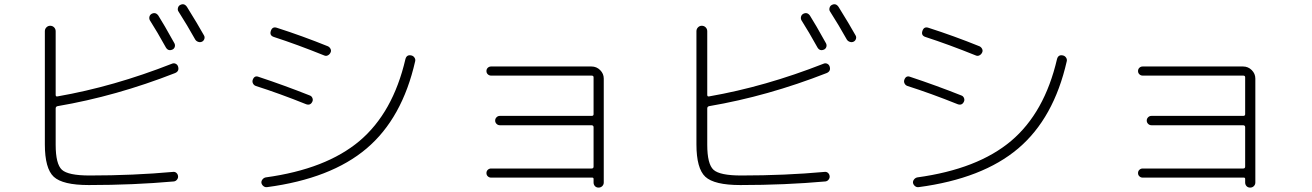

<svg xmlns="http://www.w3.org/2000/svg" viewBox="-20 -851 6040 884"><path d="M677.7 -787.1Q696.3 -796.9 709 -779.3Q733.4 -741.2 783.2 -651.4Q787.1 -643.6 784.7 -635.3Q782.2 -627 774.4 -623Q754.9 -614.3 744.1 -631.8Q704.1 -704.1 669.9 -757.8Q666 -765.6 668 -773.9Q669.9 -782.2 677.7 -787.1ZM878.9 -668.9Q841.8 -735.4 801.8 -797.9Q796.9 -804.7 799.3 -814.5Q801.8 -824.2 809.6 -828.1Q828.1 -837.9 840.8 -819.3Q890.6 -739.3 918.9 -688.5Q923.8 -680.7 920.9 -671.9Q918 -663.1 910.2 -659.2Q902.3 -655.3 893.1 -658.2Q883.8 -661.1 878.9 -668.9ZM388.7 1Q268.6 1 227.5 -37.1Q186.5 -75.2 186.5 -186.5V-707Q186.5 -717.8 193.8 -725.1Q201.2 -732.4 210.9 -732.4Q221.7 -732.4 229 -725.1Q236.3 -717.8 236.3 -707V-414.1Q236.3 -405.3 245.1 -407.2Q502.9 -452.1 771.5 -557.6Q780.3 -561.5 788.6 -557.6Q796.9 -553.7 799.8 -544.9Q806.6 -523.4 786.1 -514.6Q514.6 -408.2 245.1 -362.3Q236.3 -360.4 236.3 -351.6V-184.6Q236.3 -95.7 265.1 -69.3Q293.9 -43 392.6 -43Q594.7 -43 777.3 -59.6Q786.1 -60.5 792.5 -54.7Q798.8 -48.8 799.8 -40Q800.8 -31.2 794.9 -23.9Q789.1 -16.6 780.3 -15.6Q594.7 1 388.7 1Z M1874 -595.7Q1882.8 -593.8 1888.2 -585.9Q1893.6 -578.1 1891.6 -569.3Q1832 -306.6 1668 -167.5Q1503.9 -28.3 1209 10.7Q1200.2 11.7 1192.9 5.9Q1185.5 0 1183.6 -8.8Q1182.6 -17.6 1188.5 -24.9Q1194.3 -32.2 1203.1 -34.2Q1481.4 -72.3 1635.3 -202.1Q1789.1 -332 1846.7 -579.1Q1852.5 -600.6 1874 -595.7ZM1158.2 -455.1Q1149.4 -458 1145 -466.3Q1140.6 -474.6 1143.6 -483.4Q1151.4 -504.9 1170.9 -497.1Q1289.1 -458 1407.2 -411.1Q1415 -408.2 1418.5 -399.4Q1421.9 -390.6 1418 -382.8Q1409.2 -364.3 1389.6 -371.1Q1265.6 -420.9 1158.2 -455.1ZM1502 -609.4Q1498 -600.6 1489.7 -596.2Q1481.4 -591.8 1472.7 -595.7Q1346.7 -646.5 1241.2 -680.7Q1219.7 -687.5 1227.1 -709Q1234.4 -730.5 1255.9 -722.7Q1372.1 -685.5 1490.2 -637.7Q1498 -633.8 1502 -625.5Q1505.9 -617.2 1502 -609.4Z M2704.1 -75.2Q2712.9 -75.2 2712.9 -84V-265.6Q2712.9 -273.4 2704.1 -274.4H2281.2Q2272.5 -274.4 2266.1 -280.8Q2259.8 -287.1 2259.8 -295.9Q2259.8 -304.7 2266.1 -311Q2272.5 -317.4 2281.2 -317.4H2704.1Q2712.9 -317.4 2712.9 -325.2V-495.1Q2712.9 -502.9 2704.1 -502.9H2241.2Q2232.4 -502.9 2226.1 -508.8Q2219.7 -514.6 2219.7 -523.9Q2219.7 -533.2 2226.1 -539.1Q2232.4 -544.9 2241.2 -544.9H2703.1Q2726.6 -544.9 2743.2 -528.3Q2759.8 -511.7 2759.8 -489.3V-10.7Q2759.8 -1 2752.9 5.9Q2746.1 12.7 2735.8 12.7Q2725.6 12.7 2719.2 5.9Q2712.9 -1 2712.9 -10.7V-27.3Q2712.9 -33.2 2707 -33.2H2241.2Q2232.4 -33.2 2226.1 -39.1Q2219.7 -44.9 2219.7 -54.2Q2219.7 -63.5 2226.1 -69.3Q2232.4 -75.2 2241.2 -75.2Z M3677.7 -787.1Q3696.3 -796.9 3709 -779.3Q3733.4 -741.2 3783.2 -651.4Q3787.1 -643.6 3784.7 -635.3Q3782.2 -627 3774.4 -623Q3754.9 -614.3 3744.1 -631.8Q3704.1 -704.1 3669.9 -757.8Q3666 -765.6 3668 -773.9Q3669.9 -782.2 3677.7 -787.1ZM3878.9 -668.9Q3841.8 -735.4 3801.8 -797.9Q3796.9 -804.7 3799.3 -814.5Q3801.8 -824.2 3809.6 -828.1Q3828.1 -837.9 3840.8 -819.3Q3890.6 -739.3 3918.9 -688.5Q3923.8 -680.7 3920.9 -671.9Q3918 -663.1 3910.2 -659.2Q3902.3 -655.3 3893.1 -658.2Q3883.8 -661.1 3878.9 -668.9ZM3388.7 1Q3268.6 1 3227.5 -37.1Q3186.5 -75.2 3186.5 -186.5V-707Q3186.5 -717.8 3193.8 -725.1Q3201.2 -732.4 3210.9 -732.4Q3221.7 -732.4 3229 -725.1Q3236.3 -717.8 3236.3 -707V-414.1Q3236.3 -405.3 3245.1 -407.2Q3502.9 -452.1 3771.5 -557.6Q3780.3 -561.5 3788.6 -557.6Q3796.9 -553.7 3799.8 -544.9Q3806.6 -523.4 3786.1 -514.6Q3514.6 -408.2 3245.1 -362.3Q3236.3 -360.4 3236.3 -351.6V-184.6Q3236.3 -95.7 3265.1 -69.3Q3293.9 -43 3392.6 -43Q3594.7 -43 3777.3 -59.6Q3786.1 -60.5 3792.5 -54.7Q3798.8 -48.8 3799.8 -40Q3800.8 -31.2 3794.9 -23.9Q3789.1 -16.6 3780.3 -15.6Q3594.7 1 3388.7 1Z M4874 -595.7Q4882.8 -593.8 4888.2 -585.9Q4893.6 -578.1 4891.6 -569.3Q4832 -306.6 4668 -167.5Q4503.9 -28.3 4209 10.7Q4200.2 11.7 4192.9 5.9Q4185.5 0 4183.6 -8.8Q4182.6 -17.6 4188.5 -24.9Q4194.3 -32.2 4203.1 -34.2Q4481.4 -72.3 4635.3 -202.1Q4789.1 -332 4846.7 -579.1Q4852.5 -600.6 4874 -595.7ZM4158.2 -455.1Q4149.4 -458 4145 -466.3Q4140.6 -474.6 4143.6 -483.4Q4151.4 -504.9 4170.9 -497.1Q4289.1 -458 4407.2 -411.1Q4415 -408.2 4418.5 -399.4Q4421.9 -390.6 4418 -382.8Q4409.2 -364.3 4389.6 -371.1Q4265.6 -420.9 4158.2 -455.1ZM4502 -609.4Q4498 -600.6 4489.7 -596.2Q4481.4 -591.8 4472.7 -595.7Q4346.7 -646.5 4241.2 -680.7Q4219.7 -687.5 4227.1 -709Q4234.4 -730.5 4255.9 -722.7Q4372.1 -685.5 4490.2 -637.7Q4498 -633.8 4502 -625.5Q4505.9 -617.2 4502 -609.4Z M5704.1 -75.2Q5712.9 -75.2 5712.9 -84V-265.6Q5712.9 -273.4 5704.1 -274.4H5281.2Q5272.5 -274.4 5266.1 -280.8Q5259.8 -287.1 5259.8 -295.9Q5259.8 -304.7 5266.1 -311Q5272.5 -317.4 5281.2 -317.4H5704.1Q5712.9 -317.4 5712.9 -325.2V-495.1Q5712.9 -502.9 5704.1 -502.9H5241.2Q5232.4 -502.9 5226.1 -508.8Q5219.7 -514.6 5219.7 -523.9Q5219.7 -533.2 5226.1 -539.1Q5232.4 -544.9 5241.2 -544.9H5703.1Q5726.6 -544.9 5743.2 -528.3Q5759.8 -511.7 5759.8 -489.3V-10.7Q5759.8 -1 5752.9 5.9Q5746.1 12.7 5735.8 12.7Q5725.6 12.7 5719.2 5.9Q5712.9 -1 5712.9 -10.7V-27.3Q5712.9 -33.2 5707 -33.2H5241.2Q5232.4 -33.2 5226.1 -39.1Q5219.7 -44.9 5219.7 -54.2Q5219.7 -63.5 5226.1 -69.3Q5232.4 -75.2 5241.2 -75.2Z"/></svg>

Font: Rounded-X Mgen+ 2m light
Style: Regular
Weight: 200
Designer: [Source Han Sans]
Ryoko NISHIZUKA  (kana & ideographs); Paul D. Hunt (Latin, Greek & Cyrillic); Wenlong ZHANG  (bopomofo
Version: Version 1.059.20150602